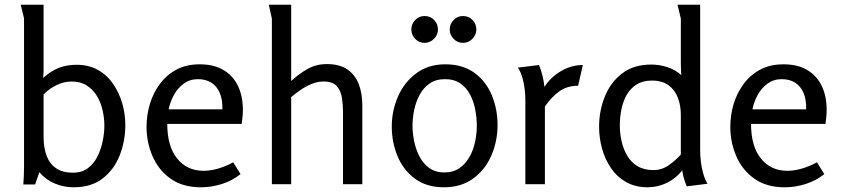

<svg xmlns="http://www.w3.org/2000/svg" viewBox="-20 -782 3570 815"><path d="M305 -507Q357 -507 396 -485Q435 -463 460.5 -425.5Q486 -388 499 -343Q512 -298 512 -251Q512 -184 488.5 -123.5Q465 -63 416.5 -25Q368 13 293 13Q251 13 212.5 -3Q174 -19 147 -51L129 1H79Q80 -16 81 -33.5Q82 -51 82 -68V-704L68 -762H165V-486Q165 -477 164.5 -468.5Q164 -460 163 -451Q195 -480 228.5 -493.5Q262 -507 305 -507ZM284 -436Q251 -436 219.5 -420.5Q188 -405 165 -381V-199Q165 -157 177 -123Q189 -89 216.5 -69Q244 -49 290 -49Q328 -49 353.5 -68.5Q379 -88 394 -118.5Q409 -149 416 -183.5Q423 -218 423 -248Q423 -281 415.5 -314Q408 -347 391.5 -374.5Q375 -402 348.5 -419Q322 -436 284 -436Z M828 -509Q888 -509 929 -484.5Q970 -460 990.5 -416.5Q1011 -373 1011 -315Q1011 -301 1009.5 -286.5Q1008 -272 1006 -256H690Q690 -161 732 -109Q774 -57 844 -57Q873 -57 904.5 -66Q936 -75 970 -93L1001 -43Q966 -15 922 -1Q878 13 833 13Q755 13 703.5 -24Q652 -61 627 -120Q602 -179 602 -243Q602 -293 616 -340Q630 -387 658.5 -425.5Q687 -464 729 -486.5Q771 -509 828 -509ZM820 -446Q786 -446 760 -427Q734 -408 718 -378.5Q702 -349 696 -318H924Q925 -360 912.5 -388.5Q900 -417 876.5 -431.5Q853 -446 820 -446Z M1216 -762V-438Q1248 -468 1285 -489Q1322 -510 1367 -510Q1422 -510 1455 -487Q1488 -464 1503 -424.5Q1518 -385 1518 -333V0H1436V-306Q1436 -337 1431.5 -366.5Q1427 -396 1410 -416Q1393 -436 1353 -436Q1328 -436 1303.5 -426Q1279 -416 1257 -401Q1235 -386 1216 -370V0H1134V-703L1121 -762Z M1864 13Q1791 13 1741.5 -23.5Q1692 -60 1667.5 -119Q1643 -178 1643 -245Q1643 -312 1669.5 -372.5Q1696 -433 1747 -471Q1798 -509 1870 -509Q1944 -509 1993.5 -473Q2043 -437 2067.5 -378Q2092 -319 2092 -251Q2092 -183 2066 -122.5Q2040 -62 1989 -24.5Q1938 13 1864 13ZM1865 -50Q1904 -50 1930.5 -68.5Q1957 -87 1973.5 -117Q1990 -147 1997 -181.5Q2004 -216 2004 -248Q2004 -281 1997.5 -315.5Q1991 -350 1976 -379.5Q1961 -409 1934.5 -427.5Q1908 -446 1869 -446Q1830 -446 1803.5 -427.5Q1777 -409 1761 -379Q1745 -349 1738 -314.5Q1731 -280 1731 -248Q1731 -217 1738 -182.5Q1745 -148 1760.5 -118Q1776 -88 1802 -69Q1828 -50 1865 -50ZM1839 -657Q1839 -634 1822 -617Q1805 -600 1782 -600Q1759 -600 1742.5 -617Q1726 -634 1726 -657Q1726 -680 1742.5 -697Q1759 -714 1782 -714Q1806 -714 1822.5 -697.5Q1839 -681 1839 -657ZM2002 -657Q2002 -634 1985 -617Q1968 -600 1945 -600Q1922 -600 1905.5 -617Q1889 -634 1889 -657Q1889 -680 1905.5 -697Q1922 -714 1945 -714Q1969 -714 1985.5 -697.5Q2002 -681 2002 -657Z M2268 -506Q2286 -462 2291 -413Q2317 -454 2361 -480Q2405 -506 2454 -506L2434 -418Q2386 -418 2352.5 -393Q2319 -368 2293 -330V0H2210V-360Q2210 -380 2207 -405Q2204 -430 2197 -454Q2190 -478 2178 -495Z M2745 -508Q2779 -508 2813 -497Q2847 -486 2872 -463Q2871 -477 2870.5 -490.5Q2870 -504 2870 -517V-703L2856 -762H2952V-143Q2952 -122 2955 -96Q2958 -70 2965 -45.5Q2972 -21 2983 -2L2895 9Q2888 -8 2883 -25Q2878 -42 2876 -59Q2850 -25 2811 -6Q2772 13 2729 13Q2677 13 2638 -9Q2599 -31 2573.5 -68.5Q2548 -106 2535.5 -151.5Q2523 -197 2523 -244Q2523 -312 2547.5 -372.5Q2572 -433 2621 -470.5Q2670 -508 2745 -508ZM2747 -440Q2708 -440 2681.5 -423Q2655 -406 2639.5 -378Q2624 -350 2617.5 -316.5Q2611 -283 2611 -250Q2611 -216 2618.5 -182.5Q2626 -149 2642.5 -121Q2659 -93 2686.5 -76.5Q2714 -60 2754 -60Q2789 -60 2818.5 -80.5Q2848 -101 2870 -126V-294Q2870 -334 2857.5 -367Q2845 -400 2818 -420Q2791 -440 2747 -440Z M3306 -509Q3366 -509 3407 -484.5Q3448 -460 3468.5 -416.5Q3489 -373 3489 -315Q3489 -301 3487.5 -286.5Q3486 -272 3484 -256H3168Q3168 -161 3210 -109Q3252 -57 3322 -57Q3351 -57 3382.5 -66Q3414 -75 3448 -93L3479 -43Q3444 -15 3400 -1Q3356 13 3311 13Q3233 13 3181.5 -24Q3130 -61 3105 -120Q3080 -179 3080 -243Q3080 -293 3094 -340Q3108 -387 3136.5 -425.5Q3165 -464 3207 -486.5Q3249 -509 3306 -509ZM3298 -446Q3264 -446 3238 -427Q3212 -408 3196 -378.5Q3180 -349 3174 -318H3402Q3403 -360 3390.5 -388.5Q3378 -417 3354.5 -431.5Q3331 -446 3298 -446Z"/></svg>

Font: Rosario Light Light
Style: Regular
Weight: 300
Version: Version 1.101; ttfautohint (v1.8.1.43-b0c9)